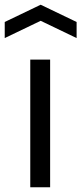

<svg xmlns="http://www.w3.org/2000/svg" viewBox="-55 -792 344 812"><path d="M-35 -699 117 -772 269 -699V-631L117 -704L-35 -631ZM73 -540H157V0H73Z"/></svg>

Font: Encode Sans Narrow
Style: Regular
Weight: 400
Designer: Pablo Impallari, Andres Torresi
Foundry: Pablo Impallari, Andres Torresi
Version: Version 1.000; ttfautohint (v1.00) -l 8 -r 50 -G 200 -x 14 -